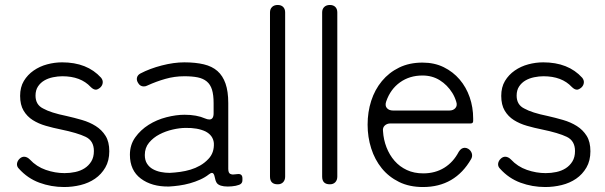

<svg xmlns="http://www.w3.org/2000/svg" viewBox="-20 -742 2435 773"><path d="M238 11Q186 11 138.5 -6.5Q91 -24 56 -63Q47 -72 48.5 -83.5Q50 -95 60 -104Q68 -111 77 -111Q89 -111 100 -100Q127 -71 164.5 -58Q202 -45 240 -45Q262 -45 283 -49.5Q304 -54 320.5 -64.5Q337 -75 347.5 -92Q358 -109 358 -134Q358 -175 325 -191Q292 -207 224 -221Q194 -227 164.5 -235.5Q135 -244 112 -258.5Q89 -273 75 -296.5Q61 -320 61 -356Q61 -391 76 -416Q91 -441 115.5 -458Q140 -475 170 -483Q200 -491 230 -491Q331 -491 387 -429Q395 -419 393.5 -408Q392 -397 383 -389Q373 -381 366 -381Q356 -381 345 -392Q305 -435 231 -435Q213 -435 193.5 -431Q174 -427 158.5 -418Q143 -409 133 -394Q123 -379 123 -357Q123 -320 154 -305Q184 -288 248 -275Q279 -268 310 -259Q341 -250 365.5 -234.5Q390 -219 405 -195Q420 -171 420 -133Q420 -95 404 -67.5Q388 -40 362.5 -22.5Q337 -5 304.5 3Q272 11 238 11Z M660 9Q591 10 547 -23Q503 -56 503 -119Q503 -159 524.5 -189Q546 -219 578.5 -239.5Q611 -260 650 -270Q689 -280 723 -280Q772 -280 806 -265Q815 -261 823 -261Q840 -261 840 -286V-327Q840 -360 833.5 -381Q827 -402 812.5 -414Q798 -426 776 -430.5Q754 -435 722 -435Q683 -435 646 -424.5Q609 -414 574 -398Q567 -394 559 -394Q544 -394 536 -408Q529 -419 531.5 -429.5Q534 -440 545 -446Q583 -466 631.5 -478.5Q680 -491 722 -491Q767 -491 800.5 -483Q834 -475 855.5 -456Q877 -437 888 -405.5Q899 -374 899 -327V-62Q899 -43 910 -41Q913 -39 919.5 -39.5Q926 -40 935 -41Q956 -44 956 -24V-16Q956 -3 943 2L929 6Q913 9 897 9Q864 9 853 -5Q847 -14 844 -31Q841 -46 833 -46Q829 -46 821 -40Q806 -28 786 -19Q766 -10 744.5 -4Q723 2 701 5Q679 8 660 9ZM663 -46Q684 -47 705.5 -50Q727 -53 747 -59Q767 -65 785.5 -75.5Q804 -86 819 -102Q843 -127 841 -166Q838 -197 807 -213Q775 -228 727 -227Q704 -227 675.5 -220.5Q647 -214 622 -201Q597 -188 580 -167.5Q563 -147 563 -118Q563 -97 572 -83Q581 -69 595.5 -61Q610 -53 627.5 -49.5Q645 -46 663 -46Z M1067 -31V-692Q1067 -706 1075.5 -714Q1084 -722 1098 -722Q1112 -722 1120 -714Q1128 -706 1128 -692V-31Q1128 -17 1120 -8.5Q1112 0 1098 0Q1067 0 1067 -31Z M1277 -31V-692Q1277 -706 1285.5 -714Q1294 -722 1308 -722Q1322 -722 1330 -714Q1338 -706 1338 -692V-31Q1338 -17 1330 -8.5Q1322 0 1308 0Q1277 0 1277 -31Z M1683 11Q1628 11 1586.5 -9.5Q1545 -30 1517 -64.5Q1489 -99 1474.5 -144.5Q1460 -190 1460 -240Q1460 -291 1474.5 -336Q1489 -381 1517.5 -415.5Q1546 -450 1587 -470Q1628 -490 1681 -490Q1729 -490 1766.5 -471.5Q1804 -453 1830.5 -422Q1857 -391 1871 -350.5Q1885 -310 1885 -265V-255Q1885 -245 1875 -245H1552Q1538 -245 1529 -236.5Q1520 -228 1522 -214Q1524 -180 1536 -149Q1548 -118 1568.5 -94.5Q1589 -71 1618 -57.5Q1647 -44 1684 -44Q1732 -44 1768.5 -66.5Q1805 -89 1827 -131Q1837 -147 1851 -147Q1858 -147 1865 -143Q1876 -136 1879.5 -124.5Q1883 -113 1877 -102Q1812 11 1683 11ZM1563 -297H1789Q1805 -297 1813.5 -307Q1822 -317 1817 -332Q1814 -342 1810 -351Q1806 -360 1801 -368Q1781 -400 1750.5 -419Q1720 -438 1681 -438Q1629 -438 1590.5 -410.5Q1552 -383 1535 -334Q1529 -317 1537.5 -307Q1546 -297 1563 -297Z M2175 11Q2123 11 2075.5 -6.5Q2028 -24 1993 -63Q1984 -72 1985.5 -83.5Q1987 -95 1997 -104Q2005 -111 2014 -111Q2026 -111 2037 -100Q2064 -71 2101.5 -58Q2139 -45 2177 -45Q2199 -45 2220 -49.5Q2241 -54 2257.5 -64.5Q2274 -75 2284.5 -92Q2295 -109 2295 -134Q2295 -175 2262 -191Q2229 -207 2161 -221Q2131 -227 2101.5 -235.5Q2072 -244 2049 -258.5Q2026 -273 2012 -296.5Q1998 -320 1998 -356Q1998 -391 2013 -416Q2028 -441 2052.5 -458Q2077 -475 2107 -483Q2137 -491 2167 -491Q2268 -491 2324 -429Q2332 -419 2330.5 -408Q2329 -397 2320 -389Q2310 -381 2303 -381Q2293 -381 2282 -392Q2242 -435 2168 -435Q2150 -435 2130.5 -431Q2111 -427 2095.5 -418Q2080 -409 2070 -394Q2060 -379 2060 -357Q2060 -320 2091 -305Q2121 -288 2185 -275Q2216 -268 2247 -259Q2278 -250 2302.5 -234.5Q2327 -219 2342 -195Q2357 -171 2357 -133Q2357 -95 2341 -67.5Q2325 -40 2299.5 -22.5Q2274 -5 2241.5 3Q2209 11 2175 11Z"/></svg>

Font: Higure Gothic
Style: Regular
Weight: 400
Designer: Yoshimichi Ohira
Foundry: Positype
Version: Version 1.000